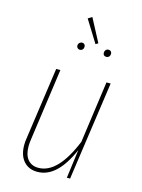

<svg xmlns="http://www.w3.org/2000/svg" viewBox="-124 -893 721 974"><g transform="rotate(15 236.5 -405.5)"><path d="M71 -105Q71 -122 74 -140L128 -519H150L97 -140Q94 -121 94 -104Q94 -59 114 -35Q134 -11 170 -11Q272 -11 347 -195L392 -519H414L340 0H323L343 -151Q274 10 170 10Q124 10 97.5 -20.5Q71 -51 71 -105ZM237 -821 301 -700 288 -692 216 -808ZM201 -661Q201 -670 207 -676Q213 -682 222 -682Q229 -682 233.5 -677Q238 -672 238 -665Q238 -656 232.5 -650Q227 -644 218 -644Q211 -644 206 -649Q201 -654 201 -661ZM340 -661Q340 -670 345.5 -676Q351 -682 360 -682Q368 -682 372.5 -677Q377 -672 377 -665Q377 -656 371.5 -650Q366 -644 357 -644Q349 -644 344.5 -648.5Q340 -653 340 -661Z"/></g></svg>

Font: Fira Sans Extra Condensed Thin
Style: Italic
Weight: 250
Width: 3
Italic angle: -8°
Designer: Carrois Corporate & Edenspiekermann AG
Foundry: Carrois Corporate GbR & Edenspiekermann AG
Version: Version 4.203